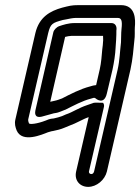

<svg xmlns="http://www.w3.org/2000/svg" viewBox="-20 -530 547 749"><path d="M143 -75C164 -80 180 -86 190 -88C205 -90 209 -92 217 -95L232 -101C233 -101 234 -102 235 -102C267 -118 302 -137 334 -145C342 -147 348 -151 353 -146C353 -146 386 -117 397 -166L419 -259C425 -287 430 -319 431 -345L432 -360L433 -374C434 -389 434 -403 434 -411C437 -428 429 -440 415 -440H270C247 -440 226 -433 211 -428C200 -424 190 -413 188 -404L118 -99C117 -93 112 -68 143 -75ZM176 -133 234 -386C242 -388 251 -390 258 -390H382C382 -381 383 -372 382 -368L381 -354L379 -338C377 -315 375 -285 369 -259L355 -198C347 -197 340 -196 332 -193C293 -183 253 -162 222 -146L208 -141C197 -137 188 -136 176 -133ZM382 -129C382 -129 347 -130 346 -129C345 -128 333 -125 320 -120C287 -109 262 -92 241 -85C240 -85 239 -84 238 -84L222 -77C212 -73 202 -71 190 -68C173 -67 164 -62 159 -60C123 -46 95 -44 93 -49C89 -59 90 -63 90 -64L168 -401C177 -438 185 -441 225 -452C234 -454 244 -455 256 -458C262 -459 269 -460 274 -460H440C453 -460 458 -450 454 -417C452 -398 453 -379 452 -365C448 -332 447 -294 439 -259L347 139C345 146 341 149 336 149C330 149 326 144 327 139L385 -111C387 -118 386 -124 382 -129ZM324 199C357 199 389 172 397 139L489 -259C498 -300 501 -340 504 -371C507 -391 505 -410 506 -423C509 -454 509 -510 452 -510H286C259 -510 250 -507 222 -500C176 -487 133 -464 118 -401L40 -64C36 -47 40 -34 45 -21C67 29 144 -5 167 -14C173 -16 181 -18 181 -18C182 -18 185 -19 187 -19C201 -22 216 -25 232 -32L249 -39C280 -50 304 -66 326 -73L277 139C269 174 292 199 324 199Z"/></svg>

Font: Electronic
Style: OutlineIt
Weight: 700
Version: Version 1.011